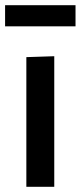

<svg xmlns="http://www.w3.org/2000/svg" viewBox="-22 -716 310 736"><path d="M79 0V-497L186 -500.5V0ZM-2.5 -615V-696H267.5V-615Z"/></svg>

Font: Heraclito Medium
Style: Regular
Weight: 500
Designer: Kostas Bartsokas (font) & Cristiano Sobral (main changes)
Foundry: Kostas Bartsokas (font) & Cristiano Sobral (main changes)
Version: Version 1.00;July 8, 2020;FontCreator 13.0.0.2655 64-bit